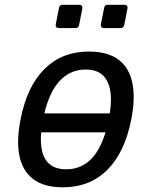

<svg xmlns="http://www.w3.org/2000/svg" viewBox="-20 -778 642 812"><path d="M229 -659.2Q221.7 -659.2 218 -663.6Q214.4 -668 215.8 -675.3L229.5 -744.6Q231.4 -757.8 245.1 -757.8H314.9Q328.6 -757.8 328.6 -745.6Q328.6 -743.2 328.1 -741.7L314.5 -672.4Q312 -659.2 298.8 -659.2ZM419.9 -659.2Q412.6 -659.2 408.9 -663.6Q405.3 -668 406.7 -675.3L420.4 -744.6Q422.4 -757.8 436 -757.8H505.9Q519.5 -757.8 519.5 -745.6Q519.5 -743.2 519 -741.7L505.4 -672.4Q502.9 -659.2 489.7 -659.2ZM245.1 14.2Q151.4 14.2 104 -34.9Q56.6 -84 56.6 -177.7Q56.6 -220.7 66.9 -272.9Q80.6 -342.8 105.5 -395.8Q130.4 -448.7 168.5 -486.3Q207.5 -524.9 254.4 -542.5Q301.3 -560.1 356 -560.1Q450.2 -560.1 497.8 -511.2Q545.4 -462.4 545.4 -367.7Q545.4 -324.7 535.2 -272.9Q507.8 -133.3 433.8 -59.6Q359.9 14.2 245.1 14.2ZM444.3 -298.3Q446.8 -314 448 -328.6Q449.2 -343.3 449.2 -356.9Q449.2 -416.5 423.6 -450.2Q397.9 -483.9 341.8 -483.9Q307.6 -483.9 280 -470.9Q252.4 -458 230.7 -434.1Q209 -410.2 193.4 -375.7Q177.7 -341.3 167.5 -298.3ZM259.8 -62Q293.9 -62 320.8 -74.2Q347.7 -86.4 367.7 -107.7Q387.7 -128.9 402.1 -157.5Q416.5 -186 426.3 -218.3H154.3Q152.8 -202.6 152.8 -189Q152.8 -161.6 158.2 -138.4Q163.6 -115.2 176 -98.4Q188.5 -81.5 209 -71.8Q229.5 -62 259.8 -62Z"/></svg>

Font: Hack
Style: Italic
Weight: 400
Italic angle: -11°
Monospace: yes
Designer: Christopher Simpkins
Foundry: Christopher Simpkins
Version: Version 2.019; ttfautohint (v1.4.1) -l 4 -r 80 -G 350 -x 0 -